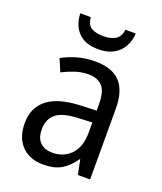

<svg xmlns="http://www.w3.org/2000/svg" viewBox="-139 -830 785 930"><g transform="rotate(20 254.0 -365.0)"><path d="M261 -546Q350 -546 391.5 -501Q433 -456 433 -364V0H370L355 -75H352Q322 -32 286.5 -11Q251 10 193 10Q124 10 83 -32Q42 -74 42 -149Q42 -229 98.5 -273Q155 -317 269 -321L349 -324V-357Q349 -422 324.5 -449Q300 -476 253 -476Q218 -476 184.5 -465Q151 -454 120 -438L93 -502Q127 -521 170 -533.5Q213 -546 261 -546ZM281 -260Q198 -257 164 -229Q130 -201 130 -149Q130 -103 153.5 -81Q177 -59 216 -59Q274 -59 311.5 -98Q349 -137 349 -213V-263ZM399 -740Q396 -680 358 -643Q320 -606 254 -606Q187 -606 151.5 -641.5Q116 -677 113 -740H167Q171 -701 193.5 -687.5Q216 -674 256 -674Q292 -674 316.5 -688Q341 -702 346 -740Z"/></g></svg>

Font: Noto Sans Kannada SemiCondensed
Style: Regular
Weight: 400
Width: 4
Designer: Jelle Bosma - Monotype Design Team
Foundry: Monotype Imaging Inc.
Version: Version 2.005; ttfautohint (v1.8.4.7-5d5b)